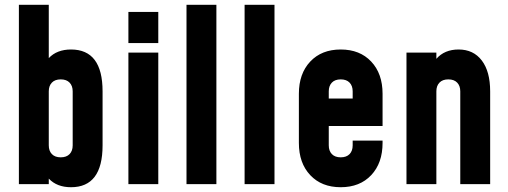

<svg xmlns="http://www.w3.org/2000/svg" viewBox="-20 -770 2123 803"><path d="M277 -563Q409 -563 409 -388V-162Q409 13 277 13Q218 13 184 -23V0H59V-750H184V-527Q218 -563 277 -563ZM284 -162V-388Q284 -411 271 -424.5Q258 -438 234 -438Q210 -438 197 -424.5Q184 -411 184 -388V-162Q184 -139 197 -125.5Q210 -112 234 -112Q258 -112 271 -125.5Q284 -139 284 -162Z M517 -590V-720H642V-590ZM517 0V-550H642V0Z M760 0V-750H885V0Z M1003 0V-750H1128V0Z M1580 -243H1355V-162Q1355 -139 1368 -125.5Q1381 -112 1405 -112Q1429 -112 1442 -125.5Q1455 -139 1455 -162V-182H1580V-172Q1580 -88 1532.5 -37.5Q1485 13 1405 13Q1325 13 1277.5 -37.5Q1230 -88 1230 -172V-378Q1230 -462 1277.5 -512.5Q1325 -563 1405 -563Q1485 -563 1532.5 -512.5Q1580 -462 1580 -378ZM1355 -388V-358H1455V-388Q1455 -411 1442 -424.5Q1429 -438 1405 -438Q1381 -438 1368 -424.5Q1355 -411 1355 -388Z M1898 -563Q1960 -563 1995 -517Q2030 -471 2030 -388V0H1905V-388Q1905 -411 1892 -424.5Q1879 -438 1855 -438Q1831 -438 1818 -424.5Q1805 -411 1805 -388V0H1680V-550H1805V-524Q1839 -563 1898 -563Z"/></svg>

Font: Mohave Bold
Style: Regular
Weight: 700
Designer: Gumpita Rahayu
Foundry: Tokotype
Version: Version 2.002;PS 002.002;hotconv 1.0.88;makeotf.lib2.5.64775